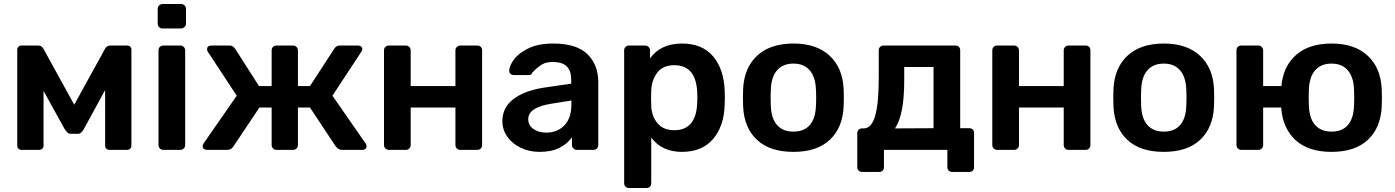

<svg xmlns="http://www.w3.org/2000/svg" viewBox="-20 -747 6953 957"><path d="M615 -520Q623 -520 629 -514.5Q635 -509 635 -501V-21Q635 -12 629 -6Q623 0 614 0H525Q516 0 510 -6Q504 -12 504 -21V-298L398 -104Q391 -92 384.5 -86Q378 -80 367 -80H334Q323 -80 316.5 -86Q310 -92 302 -104L197 -294V-21Q197 -12 191 -6Q185 0 175 0H87Q78 0 72 -6Q66 -12 66 -21V-501Q66 -508 72 -514Q78 -520 86 -520H171Q188 -520 197 -503L350 -225L503 -503Q512 -520 530 -520Z M790 -605Q780 -605 773 -612Q766 -619 766 -629V-702Q766 -713 773 -720Q780 -727 790 -727H882Q893 -727 900 -720Q907 -713 907 -702V-629Q907 -619 899.5 -612Q892 -605 882 -605ZM794 0Q784 0 777 -7Q770 -14 770 -24V-496Q770 -507 777 -513.5Q784 -520 794 -520H879Q889 -520 896 -513Q903 -506 903 -496V-24Q903 -14 896 -7Q889 0 879 0Z M1803 -31Q1807 -26 1807 -18Q1807 -10 1801.5 -5Q1796 0 1786 0H1683Q1668 0 1655 -15L1525 -211H1465V-24Q1465 -14 1458 -7Q1451 0 1441 0H1358Q1348 0 1341 -7Q1334 -14 1334 -24V-211H1273L1142 -15Q1130 0 1114 0H1011Q1002 0 996 -5Q990 -10 990 -18Q990 -23 994 -31L1160 -270L1016 -489Q1012 -494 1012 -502Q1012 -510 1017.5 -515Q1023 -520 1033 -520H1124Q1134 -520 1140 -516Q1146 -512 1152 -504L1271 -318H1334V-496Q1334 -507 1341 -513.5Q1348 -520 1358 -520H1441Q1451 -520 1458 -513Q1465 -506 1465 -496V-318H1525L1646 -504Q1656 -520 1673 -520H1764Q1774 -520 1780 -515Q1786 -510 1786 -502Q1786 -496 1781 -489L1637 -270Z M1918 0Q1908 0 1901 -7Q1894 -14 1894 -24V-496Q1894 -507 1901 -513.5Q1908 -520 1918 -520H2003Q2013 -520 2020 -513Q2027 -506 2027 -496V-318H2250V-496Q2250 -506 2257 -513Q2264 -520 2274 -520H2359Q2370 -520 2376.5 -513.5Q2383 -507 2383 -496V-24Q2383 -14 2376.5 -7Q2370 0 2359 0H2274Q2264 0 2257 -7Q2250 -14 2250 -24V-211H2027V-24Q2027 -14 2020 -7Q2013 0 2003 0Z M2669 10Q2618 10 2575.5 -10.5Q2533 -31 2508.5 -66Q2484 -101 2484 -143Q2484 -211 2539 -253Q2594 -295 2690 -310L2827 -330V-351Q2827 -394 2805 -416Q2783 -438 2735 -438Q2702 -438 2682 -426Q2662 -414 2649.5 -401.5Q2637 -389 2633 -385Q2629 -373 2618 -373H2540Q2531 -373 2524.5 -379Q2518 -385 2518 -395Q2519 -420 2542.5 -451.5Q2566 -483 2615 -506.5Q2664 -530 2736 -530Q2854 -530 2908 -477Q2962 -424 2962 -338V-24Q2962 -14 2955.5 -7Q2949 0 2938 0H2855Q2845 0 2838 -7Q2831 -14 2831 -24V-63Q2809 -31 2769 -10.5Q2729 10 2669 10ZM2703 -86Q2758 -86 2793 -122Q2828 -158 2828 -226V-246L2728 -230Q2613 -212 2613 -153Q2613 -121 2639.5 -103.5Q2666 -86 2703 -86Z M3115 190Q3105 190 3098 183.5Q3091 177 3091 166V-496Q3091 -507 3098 -513.5Q3105 -520 3115 -520H3195Q3206 -520 3213 -513Q3220 -506 3220 -496V-456Q3273 -530 3379 -530Q3480 -530 3534 -466.5Q3588 -403 3592 -296Q3593 -284 3593 -260Q3593 -236 3592 -224Q3589 -119 3534.5 -54.5Q3480 10 3379 10Q3279 10 3226 -61V166Q3226 177 3219.5 183.5Q3213 190 3202 190ZM3341 -98Q3448 -98 3455 -230Q3456 -240 3456 -260Q3456 -280 3455 -290Q3448 -422 3341 -422Q3284 -422 3256 -385Q3228 -348 3226 -295Q3225 -283 3225 -257Q3225 -231 3226 -218Q3228 -168 3257 -133Q3286 -98 3341 -98Z M3935 10Q3817 10 3753 -50Q3689 -110 3684 -216L3683 -260L3684 -304Q3689 -409 3754 -469.5Q3819 -530 3935 -530Q4050 -530 4115 -469.5Q4180 -409 4185 -304Q4186 -292 4186 -260Q4186 -228 4185 -216Q4180 -110 4116 -50Q4052 10 3935 10ZM3935 -91Q3988 -91 4016.5 -124Q4045 -157 4047 -221Q4048 -231 4048 -260Q4048 -289 4047 -299Q4045 -363 4016 -396.5Q3987 -430 3935 -430Q3882 -430 3853 -396.5Q3824 -363 3822 -299L3821 -260L3822 -221Q3824 -157 3853 -124Q3882 -91 3935 -91Z M4277 110Q4267 110 4260 103.5Q4253 97 4253 86V-83Q4253 -94 4260 -100.5Q4267 -107 4277 -107H4285Q4324 -107 4342 -169Q4360 -231 4360 -361V-496Q4360 -507 4367 -513.5Q4374 -520 4384 -520H4742Q4753 -520 4759.5 -513.5Q4766 -507 4766 -496V-108H4811Q4822 -108 4828.5 -101.5Q4835 -95 4835 -84V86Q4835 97 4828.5 103.5Q4822 110 4811 110H4726Q4716 110 4709 103.5Q4702 97 4702 86V0H4386V86Q4386 97 4379.5 103.5Q4373 110 4362 110ZM4633 -108V-413H4487V-346Q4487 -174 4441 -107Z M4950 0Q4940 0 4933 -7Q4926 -14 4926 -24V-496Q4926 -507 4933 -513.5Q4940 -520 4950 -520H5035Q5045 -520 5052 -513Q5059 -506 5059 -496V-318H5282V-496Q5282 -506 5289 -513Q5296 -520 5306 -520H5391Q5402 -520 5408.5 -513.5Q5415 -507 5415 -496V-24Q5415 -14 5408.5 -7Q5402 0 5391 0H5306Q5296 0 5289 -7Q5282 -14 5282 -24V-211H5059V-24Q5059 -14 5052 -7Q5045 0 5035 0Z M5781 10Q5663 10 5599 -50Q5535 -110 5530 -216L5529 -260L5530 -304Q5535 -409 5600 -469.5Q5665 -530 5781 -530Q5896 -530 5961 -469.5Q6026 -409 6031 -304Q6032 -292 6032 -260Q6032 -228 6031 -216Q6026 -110 5962 -50Q5898 10 5781 10ZM5781 -91Q5834 -91 5862.5 -124Q5891 -157 5893 -221Q5894 -231 5894 -260Q5894 -289 5893 -299Q5891 -363 5862 -396.5Q5833 -430 5781 -430Q5728 -430 5699 -396.5Q5670 -363 5668 -299L5667 -260L5668 -221Q5670 -157 5699 -124Q5728 -91 5781 -91Z M6867 -304Q6868 -292 6868 -260Q6868 -228 6867 -216Q6862 -110 6798 -50Q6734 10 6617 10Q6501 10 6437 -49Q6373 -108 6366 -211H6276V-24Q6276 -14 6269 -7Q6262 0 6252 0H6167Q6157 0 6150 -7Q6143 -14 6143 -24V-496Q6143 -507 6150 -513.5Q6157 -520 6167 -520H6252Q6262 -520 6269 -513Q6276 -506 6276 -496V-318H6367Q6376 -417 6440.5 -473.5Q6505 -530 6617 -530Q6732 -530 6797 -469.5Q6862 -409 6867 -304ZM6729 -221Q6730 -231 6730 -260Q6730 -289 6729 -299Q6727 -363 6698 -396.5Q6669 -430 6617 -430Q6564 -430 6535 -396.5Q6506 -363 6504 -299L6503 -260L6504 -221Q6506 -157 6535 -124Q6564 -91 6617 -91Q6670 -91 6698.5 -124Q6727 -157 6729 -221Z"/></svg>

Font: Rubik AZ
Style: Regular
Weight: 500
Designer: Hubert and Fischer
Foundry: Hubert & Fischer
Version: Version 2.000